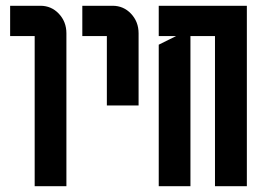

<svg xmlns="http://www.w3.org/2000/svg" viewBox="-20 -645 915 665"><path d="M100.1 0V-520H15.1V-625H120.1Q157.7 -625 183.6 -597.7Q210 -569.8 210 -529.8V0Z M350.1 -279.8V-520H265.1V-625H370.1Q407.7 -625 433.6 -597.7Q460 -569.8 460 -529.8V-279.8Z M835 -625V0H724.6V-520H639.6V0H529.8V-490.2L589.8 -520H529.8V-625Z"/></svg>

Font: Horta
Style: Regular
Weight: 600
Width: 3
Version: Version 0.11